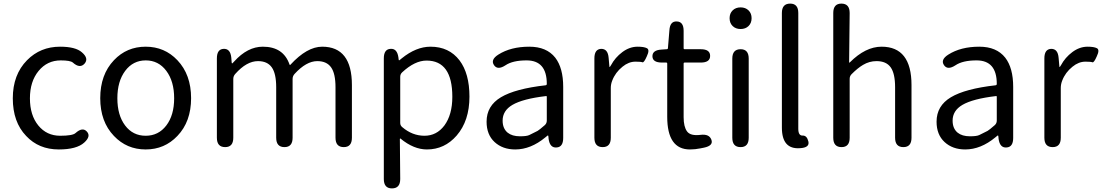

<svg xmlns="http://www.w3.org/2000/svg" viewBox="-20 -816 6113 1065"><path d="M306 13Q195 13 125 -62Q51 -139 51 -270.5Q51 -402 130 -482Q204 -557 313 -557Q399 -557 434 -526Q474 -492 449 -463Q423 -434 384 -469Q370 -481 317 -481Q242 -481 194 -422.5Q146 -364 146 -270.5Q146 -177 192.5 -120Q239 -63 314 -63Q383 -63 399 -78Q438 -113 462 -86Q486 -60 447 -25Q405 13 306 13Z M612 -62Q536 -141 536 -271.5Q536 -402 612 -482Q683 -557 788 -557Q893 -557 964 -482Q1040 -402 1040 -271.5Q1040 -141 964 -62Q893 13 788 13Q683 13 612 -62ZM674 -120Q717 -63 788 -63Q859 -63 902.5 -120Q946 -177 946 -271Q946 -365 902.5 -423Q859 -481 788.5 -481Q718 -481 674.5 -423Q631 -365 631 -271Q631 -177 674 -120Z M1229 0Q1183 0 1183 -52V-492Q1183 -543 1220 -545Q1258 -547 1263 -496L1265 -470Q1266 -464 1267.5 -464Q1269 -464 1279 -475Q1353 -557 1438 -557Q1552 -557 1586 -458Q1588 -453 1591 -457Q1683 -557 1767 -557Q1932 -557 1932 -344V-52Q1932 0 1887 0Q1841 0 1841 -52V-332Q1841 -408 1816.5 -442.5Q1792 -477 1740 -477Q1679 -477 1614 -406Q1603 -394 1603 -378V-52Q1603 0 1558 0Q1512 0 1512 -52V-332Q1512 -408 1487.5 -442.5Q1463 -477 1411 -477Q1348 -477 1285 -406Q1274 -394 1274 -378V-52Q1274 0 1229 0Z M2154 229Q2109 229 2109 177V-492Q2109 -543 2146 -545Q2183 -548 2190 -497L2191 -488Q2192 -481 2193.5 -481Q2195 -481 2208 -492Q2288 -557 2368 -557Q2471 -557 2529 -481Q2584 -408 2584 -280Q2584 -146 2513 -64Q2446 13 2348 13Q2275 13 2202 -47Q2198 -50 2198 -45L2200 177Q2200 229 2154 229ZM2445 -120Q2489 -180 2489 -279Q2489 -480 2346 -480Q2281 -480 2211 -415Q2200 -405 2200 -390V-134Q2200 -120 2211 -111Q2267 -63 2334.5 -63Q2402 -63 2445 -120Z M2838 13Q2768 13 2723.5 -28Q2679 -69 2679 -141Q2679 -229 2758.5 -276.5Q2838 -324 3007 -343Q3013 -344 3013 -351Q3013 -481 2901 -481Q2824 -481 2784 -454Q2740 -425 2720 -455Q2700 -485 2744 -513Q2813 -557 2916 -557Q3012 -557 3060 -496Q3104 -439 3104 -334V-51Q3104 0 3067 2Q3030 5 3023 -46L3022 -58Q3021 -65 3019.5 -65Q3018 -65 3005 -54Q2924 13 2838 13ZM2864 -60Q2902 -60 2916 -67Q2939 -78 2962 -90Q2971 -95 3002 -122Q3013 -132 3013 -147V-279Q3013 -284 3008 -283Q2880 -268 2822 -234Q2768 -202 2768 -147Q2768 -103 2796 -80Q2821 -60 2864 -60Z M3323 0Q3277 0 3277 -52V-492Q3277 -543 3314 -545Q3352 -546 3356 -495L3360 -450Q3360 -444 3361.5 -444Q3363 -444 3369 -454Q3392 -497 3432 -527Q3472 -557 3517 -557Q3552 -557 3568.5 -548.5Q3585 -540 3568 -504Q3552 -467 3543.5 -470.5Q3535 -474 3505 -474Q3467 -474 3433 -446Q3393 -414 3376 -369Q3368 -349 3368 -328V-52Q3368 0 3323 0Z M3865 7Q3836 13 3807 13Q3681 13 3681 -168V-464Q3681 -469 3676 -469H3652Q3600 -469 3599 -503Q3598 -538 3649 -541L3678 -543Q3685 -543 3685 -550L3693 -647Q3696 -699 3734 -697Q3772 -696 3772 -645V-548Q3772 -543 3777 -543H3867Q3919 -543 3919 -506Q3919 -469 3867 -469H3777Q3772 -469 3772 -464V-166Q3772 -113 3791 -87Q3810 -61 3866 -68Q3914 -74 3926 -41Q3938 -8 3885 3Z M4088 0Q4042 0 4042 -52V-491Q4042 -543 4088 -543Q4133 -543 4133 -491V-52Q4133 0 4088 0ZM4088 -655Q4061 -655 4044 -671.5Q4027 -688 4027 -715Q4027 -742 4044 -758.5Q4061 -775 4088 -775Q4115 -775 4132 -758.5Q4149 -742 4149 -715Q4149 -688 4132 -671.5Q4115 -655 4088 -655Z M4317 -108V-744Q4317 -796 4363 -796Q4408 -796 4408 -744V-102Q4408 -63 4432 -64Q4456 -65 4464 -31Q4472 3 4417 6Q4317 13 4317 -108Z M4648 0Q4602 0 4602 -52V-744Q4602 -796 4647 -796Q4693 -796 4693 -744L4690 -471Q4690 -466 4694 -470Q4781 -557 4870 -557Q5036 -557 5036 -344V-52Q5036 0 4991 0Q4945 0 4945 -52V-332Q4945 -408 4920.5 -442.5Q4896 -477 4842 -477Q4802 -477 4767 -456Q4738 -439 4704 -405Q4693 -394 4693 -379V-52Q4693 0 4648 0Z M5334 13Q5264 13 5219.5 -28Q5175 -69 5175 -141Q5175 -229 5254.5 -276.5Q5334 -324 5503 -343Q5509 -344 5509 -351Q5509 -481 5397 -481Q5320 -481 5280 -454Q5236 -425 5216 -455Q5196 -485 5240 -513Q5309 -557 5412 -557Q5508 -557 5556 -496Q5600 -439 5600 -334V-51Q5600 0 5563 2Q5526 5 5519 -46L5518 -58Q5517 -65 5515.5 -65Q5514 -65 5501 -54Q5420 13 5334 13ZM5360 -60Q5398 -60 5412 -67Q5435 -78 5458 -90Q5467 -95 5498 -122Q5509 -132 5509 -147V-279Q5509 -284 5504 -283Q5376 -268 5318 -234Q5264 -202 5264 -147Q5264 -103 5292 -80Q5317 -60 5360 -60Z M5819 0Q5773 0 5773 -52V-492Q5773 -543 5810 -545Q5848 -546 5852 -495L5856 -450Q5856 -444 5857.5 -444Q5859 -444 5865 -454Q5888 -497 5928 -527Q5968 -557 6013 -557Q6048 -557 6064.5 -548.5Q6081 -540 6064 -504Q6048 -467 6039.5 -470.5Q6031 -474 6001 -474Q5963 -474 5929 -446Q5889 -414 5872 -369Q5864 -349 5864 -328V-52Q5864 0 5819 0Z"/></svg>

Font: Resource Han Rounded KR
Style: Regular
Weight: 400
Designer: Cyano Hao (round all glyphs); Ryoko NISHIZUKA 西塚涼子 (kana, bopomofo & ideographs); Paul D. Hunt (Latin, Greek & Cyrillic)
Foundry: Cyano Hao
Version: 0.990